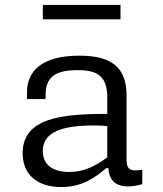

<svg xmlns="http://www.w3.org/2000/svg" viewBox="-20 -744 660 776"><path d="M300.5 -519C149.5 -519 89 -457 89 -370.5V-343.5H164L164.5 -366.5C166 -442.5 220 -460 289.5 -460.5C363.5 -461.5 413.5 -443.5 413.5 -352.5V-283.5C227 -284 71.5 -266.5 71.5 -125C71.5 -37.5 131.5 12 227.5 12C315.5 12 366.5 -29 410 -64.5H418C420 -24.5 439.5 9.5 497.5 9.5C514.5 9.5 534 6.5 555 0V-58C507 -49.5 491.5 -59.5 491.5 -98V-358C491.5 -478.5 422.5 -519 300.5 -519ZM467 -724H153V-666H467ZM153 -133.5C153 -211.5 232.5 -237 360.5 -237C376 -237 394.5 -236 413.5 -234.5V-108C366.5 -74 321.5 -49 260 -49C193 -49 153 -78 153 -133.5Z"/></svg>

Font: Monaspace Neon Light
Style: Regular
Weight: 300
Designer: Riley Cran & the Lettermatic Team
Foundry: Lettermatic
Version: Version 1.200 (Monaspace Neon)